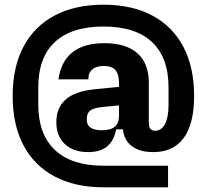

<svg xmlns="http://www.w3.org/2000/svg" viewBox="-20 -713 882 818"><path d="M34 -304Q34 -427 80 -514Q126 -601 213 -647Q300 -693 421 -693Q542 -693 628.5 -647Q715 -601 761 -514Q807 -427 807 -304Q807 -186 763 -125.5Q719 -65 633 -65Q575 -65 541.5 -90.5Q508 -116 504 -162H475Q465 -112 435.5 -88.5Q406 -65 356 -65Q293 -65 256.5 -99Q220 -133 220 -192Q220 -315 377 -332L487 -343V-359Q487 -397 471.5 -414.5Q456 -432 423 -432Q390 -432 373.5 -417.5Q357 -403 357 -383V-375H229Q251 -529 425 -529Q517 -529 565.5 -486Q614 -443 614 -361V-189Q614 -156 641 -156Q668 -156 683 -185Q698 -214 698 -264V-341Q698 -468 627.5 -534Q557 -600 421 -600Q285 -600 214 -534Q143 -468 143 -341V-268Q143 -141 214 -74Q285 -7 421 -7H696V85H421Q300 85 213 39Q126 -7 80 -94Q34 -181 34 -304ZM414 -158Q487 -158 487 -218V-264L415 -257Q378 -253 364 -241.5Q350 -230 350 -209V-200Q350 -180 366.5 -169Q383 -158 414 -158Z"/></svg>

Font: Mozilla Headline BETA
Style: Bold
Weight: 700
Designer: Studio DRAMA
Foundry: Studio DRAMA
Version: Version 0.100